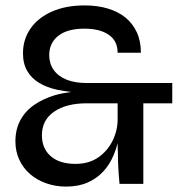

<svg xmlns="http://www.w3.org/2000/svg" viewBox="-20 -680 685 710"><path d="M224 10Q186 10 151.5 -2Q117 -14 91.5 -36Q66 -58 51.5 -89Q37 -120 37 -157Q37 -202 55.5 -236Q74 -270 107 -292.5Q140 -315 183 -328Q212 -336 243 -340Q216 -343 192 -348Q154 -356 125.5 -373Q97 -390 81 -417Q65 -444 65 -483Q65 -534 92.5 -574Q120 -614 171.5 -637Q223 -660 293 -660Q340 -660 378.5 -648.5Q417 -637 444 -615Q471 -593 486 -560.5Q501 -528 501 -485H415Q415 -529 382 -551.5Q349 -574 292 -574Q229 -574 195.5 -547.5Q162 -521 162 -476Q162 -445 178.5 -421.5Q195 -398 226 -385.5Q257 -373 301 -373H617V-298H510V0H422Q419 -32 417.5 -59Q416 -86 416 -117Q415 -131 415 -150Q409 -127 400 -106Q386 -72 362 -46Q338 -20 304 -5Q270 10 224 10ZM259 -74Q309 -74 343.5 -98Q378 -122 396.5 -160Q415 -198 415 -238V-298H301Q225 -298 180 -267Q135 -236 135 -180Q135 -131 167.5 -102.5Q200 -74 259 -74Z"/></svg>

Font: Syne Med Modified
Style: Regular
Weight: 500
Designer: Lucas Descroix
Foundry: Bonjour Monde
Version: Version 2.200